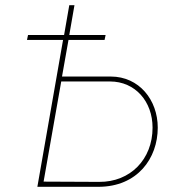

<svg xmlns="http://www.w3.org/2000/svg" viewBox="-20 -720 679 740"><path d="M124 0H359C510 0 588 -110 588 -228C588 -335 516 -425 407 -425H219L244 -566H383L387 -585H247L267 -700H247L227 -585H88L84 -566H223ZM148 -20 216 -406H404C501 -406 568 -329 568 -228C568 -106 482 -18 362 -19Z"/></svg>

Font: Fixel Text 20240404 Thin
Style: Italic
Weight: 100
Width: 4
Italic angle: -10°
Designer: AlfaBravo + MacPaw
Foundry: Kyrylo Tkachov, Marchela Mozhyna, Serhii Makarenko, Maria Weinstein, Zakhar Kryvoshyya
Version: Version 1.211;Glyphs 3.2 (3225)